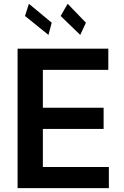

<svg xmlns="http://www.w3.org/2000/svg" viewBox="-20 -981 648 1001"><path d="M71.7 0V-727.3H544.7V-616.8H203.5V-419.4H520.2V-308.9H203.5V-110.4H547.6V0ZM398.4 -799 296.2 -897.7 332.7 -961.3 427.9 -862.6ZM232.6 -799 110.4 -897.7 130.7 -961.3 249.6 -862.6Z"/></svg>

Font: Inter Zeller Semi Bold
Style: Regular
Weight: 600
Designer: Rasmus Andersson; Joe Bland
Foundry: zeller
Version: Version 3.015;git-dec3a8cb1